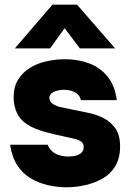

<svg xmlns="http://www.w3.org/2000/svg" viewBox="-20 -789 554 817"><path d="M262 8Q224 8 184.5 -1Q145 -10 111 -30Q77 -50 54 -85Q31 -120 23 -173H183Q189 -157 201.5 -145.5Q214 -134 232.5 -128.5Q251 -123 270 -123Q283 -123 295 -125Q307 -127 316.5 -132Q326 -137 331 -144.5Q336 -152 336 -163Q336 -179 325.5 -186.5Q315 -194 296.5 -198.5Q278 -203 254 -208Q215 -216 170.5 -228Q126 -240 95 -260Q80 -270 69 -282.5Q58 -295 51.5 -309.5Q45 -324 41.5 -340.5Q38 -357 38 -376Q38 -420 57.5 -451Q77 -482 108.5 -501Q140 -520 179 -528.5Q218 -537 257 -537Q312 -537 359 -519.5Q406 -502 437.5 -463.5Q469 -425 477 -363H324Q321 -383 301 -395Q281 -407 251 -407Q240 -407 229 -404.5Q218 -402 209.5 -398.5Q201 -395 195.5 -388Q190 -381 190 -371Q190 -364 194.5 -357Q199 -350 208.5 -344.5Q218 -339 233 -334Q267 -327 299 -320.5Q331 -314 360 -308Q392 -301 422 -285.5Q452 -270 471.5 -242Q491 -214 491 -166Q491 -116 470.5 -82Q450 -48 416 -29Q382 -10 342 -1Q302 8 262 8ZM43 -583 203 -769H308L470 -583H320L255 -669L193 -583Z"/></svg>

Font: Onest ExtraBold
Style: Regular
Weight: 800
Designer: Dmitri Voloshin, Andrey Kudryavtsev
Foundry: Dmitri Voloshin, Andrey Kudryavtsev
Version: Version 1.000;gftools[0.9.33]